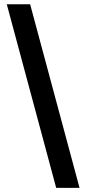

<svg xmlns="http://www.w3.org/2000/svg" viewBox="-20 -782 410 911"><path d="M246.6 109.4 12.2 -761.7H123L357.4 109.4Z"/></svg>

Font: Inter 20pt SemiBold
Style: Regular
Weight: 600
Version: Version 4.001;git-66647c0bb